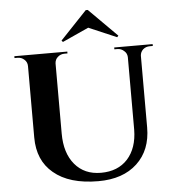

<svg xmlns="http://www.w3.org/2000/svg" viewBox="-61 -971 942 1040"><g transform="rotate(-5 410.5 -450.5)"><path d="M299 -762 306 -754 449 -819 601 -754 608 -762 455 -915H444ZM789 -700V-690H773Q751 -690 736 -677Q721 -663 720 -643V-253Q720 -130 643 -58Q566 14 432 14Q274 14 189 -58Q106 -127 106 -252V-640Q106 -662 90 -676Q75 -690 53 -690H37V-700H325V-690H309Q287 -690 272 -676Q257 -663 256 -642V-260Q256 -154 308 -92Q360 -30 450 -30Q542 -30 595 -88Q648 -147 649 -247V-642Q648 -663 632 -676Q617 -690 596 -690H580V-700Z"/></g></svg>

Font: Cinzel Bold(RUS BY LYAJKA)
Style: Regular
Weight: 700
Designer: Natanael Gama
Version: Version 1.001;PS 001.001;hotconv 1.0.56;makeotf.lib2.0.21325